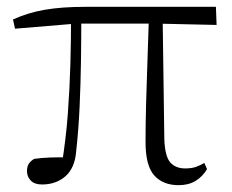

<svg xmlns="http://www.w3.org/2000/svg" viewBox="-20 -528 679 562"><path d="M103 12Q81 12 70 0.5Q59 -11 59 -27Q59 -41 64.5 -49Q70 -57 80 -63Q101 -66 126.5 -67Q152 -68 183 -67L160 -41Q173 -120 178.5 -194.5Q184 -269 186 -340.5Q188 -412 188 -482H218Q218 -415 217 -348Q216 -281 213 -215Q210 -149 203 -85Q199 -36 171.5 -12Q144 12 103 12ZM24 -444 18 -471Q62 -491 111.5 -499.5Q161 -508 229 -508H612L614 -455L433 -459H204ZM503 14Q457 14 431.5 -14.5Q406 -43 406 -112Q406 -161 407.5 -220.5Q409 -280 411.5 -346.5Q414 -413 416 -482H456L461 -120Q463 -70 478.5 -52.5Q494 -35 522 -35Q541 -35 553.5 -39.5Q566 -44 578 -51L586 -33Q573 -11 552.5 1.5Q532 14 503 14Z"/></svg>

Font: Noto Serif JP
Style: Regular
Weight: 200
Designer: Ryoko NISHIZUKA 西塚涼子 (kana & ideographs); Frank Grießhammer (Latin, Greek & Cyrillic); Wenlong ZHANG 张文龙 (bopomofo); San
Foundry: Adobe
Version: Version 2.001;hotconv 1.1.0;makeotfexe 2.6.0